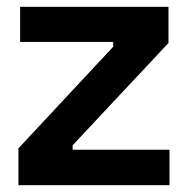

<svg xmlns="http://www.w3.org/2000/svg" viewBox="-20 -543 551 563"><path d="M34 0V-108L312 -406V-420H39V-523H474V-417L193 -117V-104H477V0Z"/></svg>

Font: Bricolage Grotesque 16pt SemiBold
Style: Regular
Weight: 600
Version: Version 1.001;gftools[0.9.33.dev8+g029e19f]